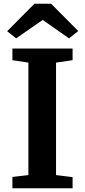

<svg xmlns="http://www.w3.org/2000/svg" viewBox="-20 -1001 451 1021"><path d="M131 -668 46 -681V-743H366V-681L278 -668V-70L366 -59V0H46V-60L131 -70ZM252 -981 396 -836 347 -797 207 -895 66 -797 18 -835 163 -981Z"/></svg>

Font: Koeln Type Serif
Style: Bold
Weight: 700
Designer: Eben Sorkin
Foundry: Eben Sorkin
Version: Version 2.002